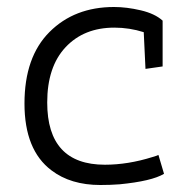

<svg xmlns="http://www.w3.org/2000/svg" viewBox="-20 -525 529 549"><path d="M391 -433Q350 -446 307 -446Q220 -446 167.5 -390Q115 -334 115 -232Q115 -54 280 -54Q346 -54 416 -76Q430 -80 433 -82L449 -28Q414 -7 322 2Q296 4 267 4Q182 4 127 -38Q50 -96 50 -229Q50 -362 121.5 -433.5Q193 -505 306 -505Q342 -505 382.5 -495.5Q423 -486 445 -466V-335L396 -328Z"/></svg>

Font: Antic
Style: Regular
Weight: 400
Version: Version 1.0002